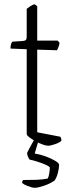

<svg xmlns="http://www.w3.org/2000/svg" viewBox="-20 -693 347 913"><path d="M209 0Q199 0 182.5 -6Q166 -12 148.5 -21.5Q131 -31 119 -40.5Q107 -50 107 -56V-459L30 -462Q30 -478 33.5 -486Q37 -494 40 -495L88 -498Q99 -499 103 -503Q107 -507 107 -519V-651Q113 -656 123.5 -663Q134 -670 144 -673L157 -664V-500H254L263 -490Q262 -479 258 -469Q254 -459 251 -454L157 -457V-64L266 -43Q272 -37 272 -24Q264 -15 242 -7.5Q220 0 209 0ZM146 200Q133 200 111.5 191.5Q90 183 85 176Q85 171 87 168Q89 165 90 163Q127 163 154.5 162Q182 161 207 156Q212 147 214.5 130Q217 113 217 103Q211 96 194 89Q177 82 157 75.5Q137 69 121 66Q117 61 113 52Q109 43 109 34Q117 17 128.5 -3.5Q140 -24 147 -37H167L145 37Q171 41 198 51Q225 61 243 72Q261 83 261 91Q261 107 255 130Q249 153 239 166Q217 181 188.5 190.5Q160 200 146 200Z"/></svg>

Font: Texturina 72pt Thin
Style: Regular
Weight: 100
Designer: Guillermo Torres Carreño
Foundry: Omnibus-Type
Version: Version 1.002; ttfautohint (v1.8.3)